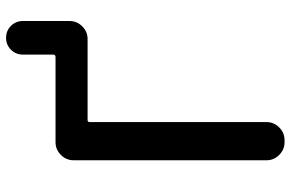

<svg xmlns="http://www.w3.org/2000/svg" viewBox="-178 -774 931 614"><g transform="rotate(-90 287.0 -466.5)"><path d="M527.3 -709Q527.3 -685.5 510.3 -668.5Q493.2 -651.4 469.7 -651.4H210.9Q204.1 -651.4 204.1 -644.5V-79.1Q204.1 -55.7 187 -38.6Q169.9 -21.5 146.5 -21.5H139.6Q116.2 -21.5 99.1 -38.6Q82 -55.7 82 -79.1V-696.3Q82 -719.7 99.1 -736.8Q116.2 -753.9 139.6 -753.9H412.1Q419.9 -753.9 419.9 -761.7V-858.4Q419.9 -880.9 435.5 -896.5Q451.2 -912.1 473.6 -912.1Q496.1 -912.1 511.7 -896.5Q527.3 -880.9 527.3 -858.4Z"/></g></svg>

Font: Gen Jyuu Gothic Medium
Style: Regular
Weight: 500
Designer: [Source Han Sans]
Ryoko NISHIZUKA  (kana & ideographs); Paul D. Hunt (Latin, Greek & Cyrillic); Wenlong ZHANG  (bopomofo
Version: Version 1.002.20150607